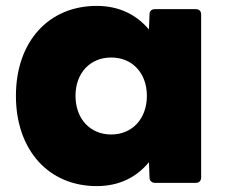

<svg xmlns="http://www.w3.org/2000/svg" viewBox="-20 -578 767 651"><path d="M308 53C383 53 442 24 485 -28L487 24C487 35 495 42 505 42H644C655 42 662 35 662 24V-530C662 -540 655 -547 644 -547H505C495 -547 487 -541 487 -530L485 -478C442 -529 383 -558 308 -558C144 -558 34 -436 34 -253C34 -70 144 53 308 53ZM236 -253C236 -330 285 -383 357 -383C429 -383 478 -330 478 -253C478 -176 429 -122 357 -122C285 -122 236 -176 236 -253Z"/></svg>

Font: LINE Seed JP_OTF ExtraBold
Style: Regular
Weight: 800
Designer: LY Corporation & Fontrix & Fontworks
Version: Version 1.013